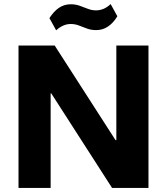

<svg xmlns="http://www.w3.org/2000/svg" viewBox="-20 -924 820 944"><path d="M710 -700V0H531L232 -465H229V0H71V-700H249L548 -235H552V-700ZM223 -835Q245 -869 270.5 -886Q296 -903 328 -903Q352 -903 372.5 -895.5Q393 -888 412.5 -880.5Q432 -873 452 -873Q471 -873 489 -880.5Q507 -888 524 -904L557 -844Q537 -811 511 -793.5Q485 -776 453 -776Q428 -776 408 -783.5Q388 -791 368.5 -798.5Q349 -806 328 -806Q309 -806 291.5 -798.5Q274 -791 256 -775Z"/></svg>

Font: Pathway Extreme 28pt
Style: Bold
Weight: 700
Designer: Eduardo Rodriguez Tunni
Foundry: Eduardo Rodriguez Tunni
Version: Version 1.001;gftools[0.9.26]